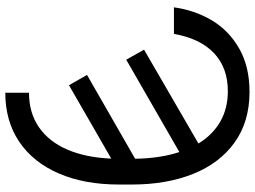

<svg xmlns="http://www.w3.org/2000/svg" viewBox="-139 -619 965 727"><g transform="rotate(90 343.5 -255.5)"><path d="M328.1 -717.8Q440.4 -717.8 519.3 -661.4Q598.1 -605 638.4 -504.4Q678.7 -403.8 678.7 -272.5V-222.7Q678.7 -93.3 637 3.9Q595.2 101.1 516.8 154.1Q438.5 207 331.1 207V117.2Q407.7 117.2 462.4 79.1Q517.1 41 546.9 -29.1Q576.7 -99.1 580.6 -194.3L302.7 -34.2L263.7 -102.5L581.1 -284.7Q579.6 -380.4 555.7 -452.1L206.1 -251L168 -318.4L523.4 -524.4Q490.7 -578.1 440.7 -606.9Q390.6 -635.7 325.2 -635.7Q236.3 -635.7 180.9 -583Q125.5 -530.3 108.4 -431.6H7.8Q18.1 -508.3 55.9 -573.2Q93.8 -638.2 162.4 -678Q231 -717.8 328.1 -717.8Z"/></g></svg>

Font: Pretendard GOV
Style: Regular
Weight: 400
Designer: Base glyphs from Inter by Rasmus Andersson; Hangeul glyphs from Noto Sans CJK(Source Han Sans) by Jang Soo-young and Kan
Foundry: Kil Hyung-jin
Version: Version 1.309